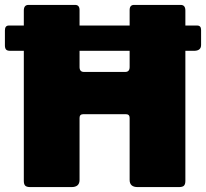

<svg xmlns="http://www.w3.org/2000/svg" viewBox="-20 -762 839 782"><path d="M799 -579Q799 -555 770 -555H22Q9 -555 4.5 -560.5Q0 -566 0 -577V-638Q0 -658 16 -658H783Q799 -658 799 -640ZM320 -297Q304 -297 304 -282V-29Q304 0 271 0H104Q88 0 82.5 -6Q77 -12 77 -25V-719Q77 -742 96 -742H286Q304 -742 304 -721V-489Q304 -469 322 -469H490Q508 -469 508 -489V-721Q508 -742 526 -742H716Q735 -742 735 -719V-25Q735 -12 729.5 -6Q724 0 708 0H541Q508 0 508 -29V-282Q508 -297 492 -297Z"/></svg>

Font: Libre Franklin Thin Black
Style: Regular
Weight: 900
Version: Version 3.000